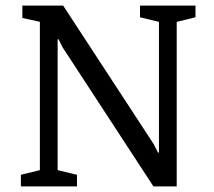

<svg xmlns="http://www.w3.org/2000/svg" viewBox="-20 -668 767 688"><path d="M54.8 0V-41.7L122.9 -58.4V-589.9L60.1 -603.6V-648H206.3L530.8 -151.5L546.1 -121.4H549.6V-589.6L481.7 -606.1V-648H680.5V-606.1L613.2 -589.6V0H529.8L203.4 -499.8L190 -527.2H186.5V-58.4L255.9 -41.7V0Z"/></svg>

Font: Faustina Light
Style: Regular
Weight: 300
Designer: Alfonso Garcia
Foundry: http://www.omnibus-type.com
Version: Version 1.200